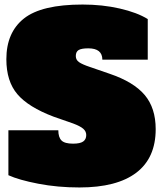

<svg xmlns="http://www.w3.org/2000/svg" viewBox="-20 -812 714 846"><path d="M17 -40V-238H237Q237 -207 251 -193Q265 -179 302 -179Q333 -179 346.5 -188.5Q360 -198 360 -217Q360 -233 347 -244.5Q334 -256 302 -268L216 -298Q105 -340 56.5 -397Q8 -454 8 -551Q8 -669 85.5 -730.5Q163 -792 344 -792Q431 -792 507.5 -774.5Q584 -757 631 -728V-549H431Q431 -599 369 -599Q339 -599 326.5 -591.5Q314 -584 314 -565Q314 -548 328.5 -538Q343 -528 376 -517L463 -487Q569 -451 617.5 -393.5Q666 -336 666 -243Q666 -116 580.5 -51Q495 14 330 14Q234 14 148.5 -2.5Q63 -19 17 -40Z"/></svg>

Font: Alfa Slab One
Style: Regular
Weight: 400
Designer: JM Sole
Foundry: JM Sole
Version: Version 2.000